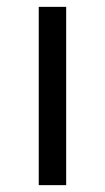

<svg xmlns="http://www.w3.org/2000/svg" viewBox="-20 -540 306 560"><path d="M93 0V-520H173V0Z"/></svg>

Font: M PLUS 2 Thin
Style: Regular
Weight: 400
Version: Version 1.001